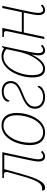

<svg xmlns="http://www.w3.org/2000/svg" viewBox="862 -1494 596 2451"><g transform="rotate(-90 1159.5 -268.0)"><path d="M-10 10C57 10 104 -77 160 -273L226 -511H410L342 -193C332 -146 324 -103 324 -73C324 -15 349 10 389 10C418 10 438 -4 460 -26L445 -44C427 -24 411 -15 392 -15C369 -15 352 -34 352 -73C352 -104 361 -149 370 -193L443 -536H115L111 -516H143C171 -516 190 -513 190 -485C190 -475 187 -463 183 -448L135 -277C86 -104 47 -28 -18 -28C-26 -28 -35 -29 -44 -32C-45 -27 -46 -22 -46 -17C-46 0 -35 10 -10 10Z M693 10C860 10 944 -196 944 -352C944 -481 883 -546 784 -546C618 -546 533 -341 533 -185C533 -55 595 10 693 10ZM697 -15C616 -15 563 -68 563 -185C563 -332 642 -521 780 -521C862 -521 914 -468 914 -352C914 -204 836 -15 697 -15Z M1146 10C1229 10 1289 -36 1289 -71C1289 -80 1282 -85 1278 -87C1254 -42 1210 -15 1146 -15C1078 -15 1025 -55 1025 -117C1025 -183 1061 -223 1184 -271C1303 -317 1351 -354 1351 -430C1351 -504 1295 -543 1219 -543C1132 -543 1087 -497 1087 -463C1087 -452 1093 -446 1102 -445C1119 -491 1154 -518 1219 -518C1301 -518 1324 -466 1324 -430C1324 -364 1276 -334 1175 -294C1056 -246 997 -205 997 -117C997 -41 1058 10 1146 10Z M1507 10C1569 10 1629 -37 1688 -157H1690C1683 -125 1679 -100 1679 -74C1679 -15 1703 10 1743 10C1772 10 1792 -4 1814 -26L1800 -44C1781 -24 1764 -15 1747 -15C1723 -15 1707 -34 1707 -74C1707 -107 1715 -149 1724 -193L1798 -542H1789L1765 -514C1744 -533 1711 -546 1667 -546C1498 -546 1397 -323 1397 -155C1397 -45 1431 10 1507 10ZM1509 -15C1459 -15 1426 -55 1426 -155C1426 -310 1516 -521 1664 -521C1698 -521 1735 -510 1758 -482L1722 -314C1689 -162 1595 -15 1509 -15Z M2257 10C2286 10 2306 -4 2328 -26L2314 -44C2295 -24 2278 -15 2261 -15C2237 -15 2221 -34 2221 -74C2221 -108 2229 -150 2238 -193L2311 -536H2283L2230 -287H1976L2029 -536H1915L1911 -516H1932C1973 -516 1988 -513 1988 -487C1988 -476 1984 -459 1980 -438L1887 0H1915L1971 -262H2225L2210 -193C2200 -146 2193 -107 2193 -74C2193 -15 2217 10 2257 10Z"/></g></svg>

Font: Noto Serif SemiCondensed Thin
Style: Italic
Weight: 100
Width: 4
Italic angle: -12°
Designer: Monotype Design Team
Foundry: Monotype Imaging Inc.
Version: Version 2.013